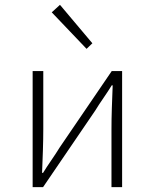

<svg xmlns="http://www.w3.org/2000/svg" viewBox="-20 -774 640 794"><path d="M115 0V-480H159V-240Q159 -201 157.5 -154Q156 -107 154 -59H158Q172 -82 192 -111Q212 -140 226 -163L442 -480H485V0H441V-240Q441 -280 442.5 -326.5Q444 -373 446 -421H442Q428 -398 408 -369Q388 -340 374 -317L158 0ZM338 -572 194 -723 228 -754 362 -595Z"/></svg>

Font: Source Code Pro Light
Style: Regular
Weight: 300
Monospace: yes
Designer: Paul D. Hunt, Teo Tuominen
Foundry: Adobe Systems Incorporated
Version: Version 2.030;PS 1.000;hotconv 16.6.51;makeotf.lib2.5.65220